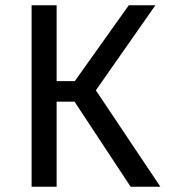

<svg xmlns="http://www.w3.org/2000/svg" viewBox="-20 -709 640 729"><path d="M263 -323H195V0H100V-689H195V-401H264L469 -689H570L344 -366L589 0H476Z"/></svg>

Font: Wlorlttqgufhjawjgtejqphaquk
Style: Regular
Weight: 400
Monospace: yes
Designer: Carrois Corporate & Edenspiekermann
Foundry: Carrois Corporate GbR & Edenspiekermann AG
Version: Version 2.001